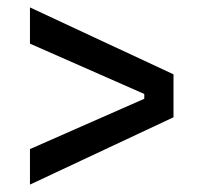

<svg xmlns="http://www.w3.org/2000/svg" viewBox="-20 -583 550 519"><path d="M61 -84V-180L370 -316V-329L61 -465V-563L449 -382V-266Z"/></svg>

Font: Bricolage Grotesque 96pt ExtraBold
Style: Regular
Weight: 400
Version: Version 1.001;gftools[0.9.33.dev8+g029e19f]